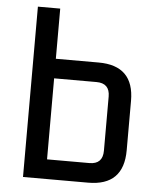

<svg xmlns="http://www.w3.org/2000/svg" viewBox="-53 -786 690 831"><g transform="rotate(5 292.0 -370.0)"><path d="M78 0V-740H175V-522H361Q515 -522 515 -369V-154Q515 0 361 0ZM175 -85H359Q417 -85 417 -144V-379Q417 -437 359 -437H175Z"/></g></svg>

Font: Oxanium Medium
Style: Regular
Weight: 500
Designer: Severin Meyer
Version: Version 1.001